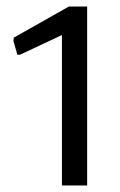

<svg xmlns="http://www.w3.org/2000/svg" viewBox="-20 -866 365 586"><path d="M169 -759 41 -699H33L21 -741L22 -751L190 -846H246V-300H169Z"/></svg>

Font: EncodeSans
Style: Regular
Weight: 400
Designer: Pablo Impallari, Andres Torresi
Foundry: Pablo Impallari, Andres Torresi
Version: Version 1.000; ttfautohint (v1.4.1)